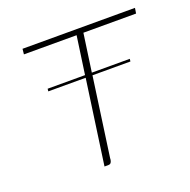

<svg xmlns="http://www.w3.org/2000/svg" viewBox="-91 -549 631 637"><g transform="rotate(-20 224.5 -230.0)"><path d="M85 -307H217L236 -441H50L52 -460H449L446 -441H260L241 -307H375L374 -298H240L201 -20Q201 -14 199.5 -9.5Q198 -5 195.5 -2.5Q193 0 187 0H174L216 -298H84Z"/></g></svg>

Font: Genos Thin Thin
Style: Italic
Weight: 250
Italic angle: -8°
Version: Version 1.010